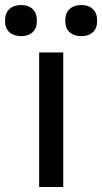

<svg xmlns="http://www.w3.org/2000/svg" viewBox="-74 -745 407 765"><path d="M0 0ZM178 0H82V-536H178ZM203.5 -616.5Q186 -632 186 -662.5Q186 -693 203.5 -709Q221 -725 250 -725Q279 -725 296 -709Q313 -693 313 -662.5Q313 -632 296 -616.5Q279 -601 250 -601Q221 -601 203.5 -616.5ZM-36.5 -616.5Q-54 -632 -54 -662.5Q-54 -693 -36.5 -709Q-19 -725 10 -725Q39 -725 56 -709Q73 -693 73 -662.5Q73 -632 56 -616.5Q39 -601 10 -601Q-19 -601 -36.5 -616.5Z"/></svg>

Font: Myanmar Chatu
Style: Regular
Weight: 400
Designer: Danh Hong
Foundry: Google Inc.
Version: Version 2.00 November 20, 2015